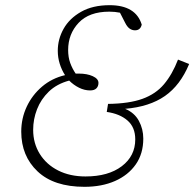

<svg xmlns="http://www.w3.org/2000/svg" viewBox="-20 -708 750 741"><path d="M306 13Q188 13 125 -46.5Q62 -106 62 -200Q62 -251 83 -296Q104 -341 142 -373.5Q180 -406 231 -418Q218 -438 210.5 -462Q203 -486 203 -512Q203 -557 225.5 -597Q248 -637 293 -662.5Q338 -688 403 -688Q504 -688 527 -613Q522 -591 501 -591Q490 -591 480.5 -597.5Q471 -604 463 -620L443 -659Q433 -661 423 -662Q413 -663 402 -663Q324 -663 283.5 -620Q243 -577 243 -515Q243 -487 251 -465Q259 -443 272 -424Q275 -424 278 -424Q281 -424 284 -424Q316 -424 338 -414Q360 -404 360 -388Q360 -375 352 -367Q344 -359 328 -359Q306 -359 285 -369.5Q264 -380 247 -397Q199 -384 168.5 -354.5Q138 -325 123 -286.5Q108 -248 108 -207Q108 -155 133.5 -114Q159 -73 204.5 -50Q250 -27 310 -27Q398 -27 450 -66.5Q502 -106 502 -170Q502 -217 472 -243Q442 -269 392 -276L397 -307Q478 -308 529.5 -326.5Q581 -345 613 -383Q645 -421 667 -478L710 -461Q676 -379 616.5 -337.5Q557 -296 463 -288Q499 -273 516 -241.5Q533 -210 533 -173Q533 -115 504 -73.5Q475 -32 424 -9.5Q373 13 306 13Z"/></svg>

Font: Source Serif Pro Light
Style: Italic
Weight: 300
Italic angle: -12°
Designer: Frank Grießhammer
Foundry: Adobe Systems Incorporated
Version: Version 3.001;hotconv 1.0.111;makeotfexe 2.5.65597